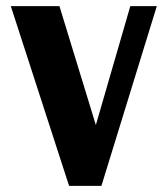

<svg xmlns="http://www.w3.org/2000/svg" viewBox="-20 -603 543 623"><path d="M172.9 -583 291 -197.3 402.8 -583H488.8L309.1 0H204.1L15.1 -583Z"/></svg>

Font: SimahzazaarabicW05-Bold
Style: Regular
Weight: 700
Designer: Ahmed zaza
Foundry: Ahmed zaza
Version: Version 1.001